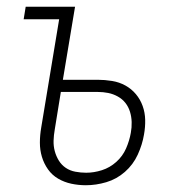

<svg xmlns="http://www.w3.org/2000/svg" viewBox="-20 -540 540 568"><path d="M234 8Q212 8 191 3.5Q170 -1 152 -11.5Q134 -22 122 -39Q110 -56 104 -76Q98 -96 98 -118Q98 -140 102 -163L155 -483H50L56 -520H202L166 -304H269Q290 -304 311.5 -300.5Q333 -297 351 -287Q369 -277 382 -261.5Q395 -246 402 -226.5Q409 -207 409.5 -185.5Q410 -164 406 -142Q401 -112 387.5 -82.5Q374 -53 349.5 -31.5Q325 -10 294.5 -1Q264 8 234 8ZM235 -29Q258 -29 281.5 -36.5Q305 -44 324 -61Q343 -78 353 -101Q363 -124 367 -147Q370 -163 369.5 -179Q369 -195 364.5 -209.5Q360 -224 351 -235.5Q342 -247 328.5 -254.5Q315 -262 300 -265Q285 -268 269 -268H160L142 -157Q139 -140 138.5 -124Q138 -108 142 -93Q146 -78 154 -65Q162 -52 174.5 -43.5Q187 -35 203 -32Q219 -29 235 -29Z"/></svg>

Font: Iosevka Term Curly Extralight
Style: Italic
Weight: 200
Italic angle: -9°
Designer: Belleve Invis
Foundry: Belleve Invis
Version: Version 32.3.0